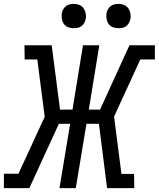

<svg xmlns="http://www.w3.org/2000/svg" viewBox="-29 -968 817 988"><path d="M-9 0V-74H66L201 -367L163 -662H98L97 -735H237L280 -404H344L398 -735H482L428 -404H486L637 -735H768V-662H693L558 -368L596 -73H661L662 0H522L480 -331H416L361 0H277L332 -331H274L122 0ZM580 -823Q565 -823 551.5 -828Q538 -833 530 -844.5Q522 -856 519.5 -870.5Q517 -885 519 -900Q521 -910 526.5 -920Q532 -930 540.5 -936.5Q549 -943 559.5 -945.5Q570 -948 581 -948Q596 -948 609.5 -942.5Q623 -937 631 -925.5Q639 -914 642 -899.5Q645 -885 642 -870Q640 -860 634.5 -850Q629 -840 620.5 -833.5Q612 -827 601.5 -825Q591 -823 580 -823ZM350 -823Q335 -823 321.5 -828Q308 -833 300 -844.5Q292 -856 289.5 -870.5Q287 -885 289 -900Q291 -910 296.5 -920Q302 -930 310.5 -936.5Q319 -943 329.5 -945.5Q340 -948 351 -948Q366 -948 379.5 -942.5Q393 -937 401 -925.5Q409 -914 412 -899.5Q415 -885 412 -870Q410 -860 404.5 -850Q399 -840 390.5 -833.5Q382 -827 371.5 -825Q361 -823 350 -823Z"/></svg>

Font: Iosevka Etoile
Style: Italic
Weight: 400
Italic angle: -9°
Designer: Belleve Invis
Foundry: Belleve Invis
Version: Version 22.1.2; ttfautohint (v1.8.4)